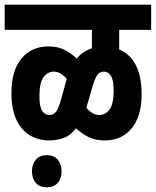

<svg xmlns="http://www.w3.org/2000/svg" viewBox="-20 -642 668 823"><path d="M0 -514V-622H628V-514H491V-430Q536 -412 561.5 -364Q587 -316 587 -238Q587 -144 544.5 -92Q502 -40 428 -40Q392 -40 363 -53Q334 -66 306 -92Q281 -60 251 -50Q221 -40 191 -40Q146 -40 109 -61.5Q72 -83 50.5 -128Q29 -173 29 -244Q29 -339 72 -391Q115 -443 188 -443Q224 -443 252 -430.5Q280 -418 309 -391Q324 -409 340.5 -419.5Q357 -430 374 -435V-514ZM353 -190Q351 -185 350 -180Q377 -149 405 -149Q432 -149 449.5 -172.5Q467 -196 467 -253Q467 -300 455 -317.5Q443 -335 426 -335Q406 -335 396 -319Q386 -303 376 -270ZM149 -231Q149 -184 161 -166.5Q173 -149 191 -149Q211 -149 221.5 -165Q232 -181 241 -213L263 -293Q265 -299 266 -304Q239 -335 211 -335Q184 -335 166.5 -311Q149 -287 149 -231ZM117 92Q117 62 133.5 42.5Q150 23 181 23Q211 23 227.5 42.5Q244 62 244 92Q244 123 227.5 142Q211 161 181 161Q150 161 133.5 142Q117 123 117 92Z"/></svg>

Font: Noto Sans Devanagari UI ExtraCondensed
Style: Bold
Weight: 700
Width: 2
Designer: Jelle Bosma - Monotype Design Team
Foundry: Monotype Imaging Inc.
Version: Version 2.004